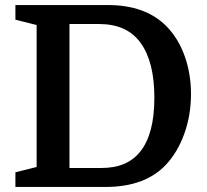

<svg xmlns="http://www.w3.org/2000/svg" viewBox="-20 -740 819 760"><path d="M255 -75H380Q433.6 -75 471.8 -91.5Q510 -108 536 -141Q563 -175 577 -227.9Q591 -280.7 591 -354Q591 -496 536 -571Q509 -608 468.3 -626.5Q427.6 -645 370 -645H255ZM41 -720H407Q556 -720 639 -636Q686 -588 711 -518Q736 -448 736 -368Q736 -284 709.5 -210.5Q683 -137 636 -87Q553 0 398 0H41V-58L125 -79V-641L41 -662Z"/></svg>

Font: Domine
Style: Regular
Weight: 400
Designer: Pablo Impallari, Rodrigo Fuenzalida, Brenda Gallo
Foundry: Pablo Impallari, Rodrigo Fuenzalida, Brenda Gallo
Version: Version 2.000;September 19, 2022;FontCreator 14.0.0.2877 64-